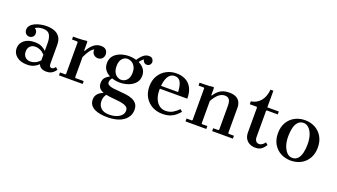

<svg xmlns="http://www.w3.org/2000/svg" viewBox="-74 -1298 3833 2186"><g transform="rotate(20 1843.0 -205.0)"><path d="M440 10Q406 10 381.5 -3Q357 -16 345 -45V-302Q345 -364 323.5 -400.5Q302 -437 243 -437Q217 -437 194 -431.5Q171 -426 149 -412Q165 -403 173 -388.5Q181 -374 181 -357Q181 -331 164 -314.5Q147 -298 122 -298Q97 -298 80 -315.5Q63 -333 63 -362Q63 -391 81.5 -413Q100 -435 130.5 -449.5Q161 -464 198 -471.5Q235 -479 270 -479Q319 -479 361 -465Q403 -451 429 -416Q455 -381 455 -317V-89Q455 -75 461.5 -62Q468 -49 486 -49Q499 -49 509 -57.5Q519 -66 528 -77L555 -54Q543 -37 528 -22.5Q513 -8 492 1Q471 10 440 10ZM205 10Q126 10 79.5 -28.5Q33 -67 33 -126Q33 -184 79 -222.5Q125 -261 205 -261Q257 -261 291 -244.5Q325 -228 345 -206V-160Q318 -189 288.5 -202Q259 -215 232 -215Q190 -215 166.5 -190.5Q143 -166 143 -126Q143 -86 166.5 -61Q190 -36 232 -36Q259 -36 288.5 -49Q318 -62 345 -92V-45Q325 -24 291 -7Q257 10 205 10Z M773 -362Q798 -410 838 -445Q878 -480 932 -479Q960 -479 977.5 -468.5Q995 -458 1003 -441Q1011 -424 1011 -405Q1011 -375 991.5 -354.5Q972 -334 940 -334Q910 -334 889 -354.5Q868 -375 868 -405Q868 -419 875.5 -434Q883 -449 890 -456L889 -425Q870 -419 852.5 -405.5Q835 -392 816 -365Q797 -338 773 -287ZM773 -42 780 -35H879V0H592V-35H655L663 -42V-427L655 -434H592V-469Q618 -469 646.5 -469.5Q675 -470 703.5 -472Q732 -474 758 -477L765 -469V-362H773Z M1269 -479Q1323 -479 1372 -461.5Q1421 -444 1453 -408.5Q1485 -373 1485 -319Q1485 -265 1453 -229.5Q1421 -194 1372 -176.5Q1323 -159 1269 -159Q1216 -159 1167 -176.5Q1118 -194 1087.5 -229.5Q1057 -265 1057 -319Q1057 -373 1087.5 -408.5Q1118 -444 1167 -461.5Q1216 -479 1269 -479ZM1274 -194Q1312 -194 1341 -224.5Q1370 -255 1370 -314Q1370 -360 1353.5 -388.5Q1337 -417 1313 -430.5Q1289 -444 1264 -444Q1224 -444 1198 -412.5Q1172 -381 1172 -325Q1172 -280 1187 -251Q1202 -222 1225.5 -208Q1249 -194 1274 -194ZM1150 -122Q1150 -99 1171 -87.5Q1192 -76 1226.5 -71.5Q1261 -67 1301.5 -64.5Q1342 -62 1383 -56.5Q1424 -51 1458.5 -37Q1493 -23 1514 4Q1535 31 1535 76Q1535 158 1465 209Q1395 260 1267 260Q1226 260 1186.5 253.5Q1147 247 1115.5 231.5Q1084 216 1065.5 190Q1047 164 1047 125Q1047 83 1075.5 53Q1104 23 1159 7L1182 16Q1161 37 1153.5 60.5Q1146 84 1146 108Q1146 160 1179.5 192.5Q1213 225 1280 225Q1327 225 1364.5 212Q1402 199 1425 175Q1448 151 1448 117Q1448 87 1427.5 72Q1407 57 1373 50Q1339 43 1298 39.5Q1257 36 1216.5 31Q1176 26 1142 15Q1108 4 1087.5 -19Q1067 -42 1067 -81Q1067 -128 1095 -154Q1123 -180 1161 -195L1181 -180Q1164 -168 1157 -151.5Q1150 -135 1150 -122ZM1355 -461Q1379 -502 1411 -530Q1443 -558 1481 -558Q1512 -558 1525.5 -541Q1539 -524 1539 -505Q1539 -484 1525 -469.5Q1511 -455 1490 -455Q1468 -455 1454 -469.5Q1440 -484 1440 -504Q1440 -512 1447 -522Q1454 -532 1460 -538L1459 -511Q1443 -506 1423 -489Q1403 -472 1385 -440Z M1868 -35Q1920 -35 1958.5 -59Q1997 -83 2024 -112L2051 -89Q2030 -64 2003 -41Q1976 -18 1938 -4Q1900 10 1844 10Q1779 10 1724 -19Q1669 -48 1635.5 -103Q1602 -158 1602 -235Q1602 -311 1635.5 -366Q1669 -421 1724 -450Q1779 -479 1844 -479Q1907 -479 1954.5 -454.5Q2002 -430 2029 -379.5Q2056 -329 2056 -250H1703V-285H1932Q1928 -364 1906 -404Q1884 -444 1836 -444Q1797 -444 1772 -418Q1747 -392 1735 -344.5Q1723 -297 1723 -235Q1723 -173 1741.5 -128.5Q1760 -84 1792.5 -59.5Q1825 -35 1868 -35Z M2628 -42 2636 -35H2699V0H2448V-35H2511L2518 -42V-334Q2518 -382 2501.5 -406Q2485 -430 2447 -430Q2410 -430 2376.5 -404Q2343 -378 2306 -314V-42L2313 -35H2377V0H2125V-35H2189L2196 -42V-427L2189 -434H2125V-469Q2151 -469 2180 -469.5Q2209 -470 2237.5 -472Q2266 -474 2292 -477L2299 -469V-379H2306Q2332 -423 2374 -451Q2416 -479 2483 -479Q2536 -479 2568 -461.5Q2600 -444 2614 -414.5Q2628 -385 2628 -349Z M3068 -89 3095 -66Q3075 -33 3047 -11.5Q3019 10 2972 10Q2938 10 2906.5 -4Q2875 -18 2855.5 -49Q2836 -80 2836 -128V-427L2828 -434H2746V-469Q2813 -478 2857.5 -528.5Q2902 -579 2911 -670H2946V-469H3085V-434H2952L2946 -427V-113Q2946 -80 2960 -62Q2974 -44 2999 -44Q3017 -44 3034 -55Q3051 -66 3068 -89Z M3402 -479Q3469 -479 3523.5 -450Q3578 -421 3610.5 -366Q3643 -311 3643 -235Q3643 -158 3610.5 -103Q3578 -48 3523.5 -19Q3469 10 3402 10Q3335 10 3280 -19Q3225 -48 3192.5 -103Q3160 -158 3160 -235Q3160 -311 3192.5 -366Q3225 -421 3280 -450Q3335 -479 3402 -479ZM3407 -25Q3450 -25 3474.5 -53Q3499 -81 3510 -127Q3521 -173 3521 -227Q3521 -295 3504 -343.5Q3487 -392 3458.5 -418Q3430 -444 3397 -444Q3355 -444 3329.5 -416.5Q3304 -389 3293 -343Q3282 -297 3282 -242Q3282 -175 3299.5 -126Q3317 -77 3345 -51Q3373 -25 3407 -25Z"/></g></svg>

Font: Brygada 1918 SemiBold
Style: Regular
Weight: 600
Designer: Mateusz Machalski | Borys Kosmynka | Przemek Hoffer
Foundry: NIEPODLEGLA 2018
Version: Version 3.006